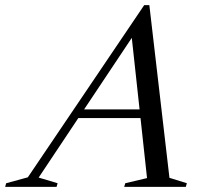

<svg xmlns="http://www.w3.org/2000/svg" viewBox="-95 -725 796 745"><path d="M187 -267 198.5 -300.5H524.5L513.5 -267ZM562.5 -35 630 -14 626 0H387L391 -14L475.5 -34L413.5 -604.5H434L55 -36L128.5 -14L124.5 0H-75L-71 -14L13 -37L464.5 -705H484.5Z"/></svg>

Font: Newsreader 48pt
Style: Italic
Weight: 400
Italic angle: -17°
Version: Version 1.003